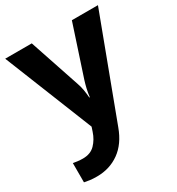

<svg xmlns="http://www.w3.org/2000/svg" viewBox="-186 -663 940 1020"><g transform="rotate(-30 284.5 -153.0)"><path d="M0 -546H163L266 -239Q274 -217 278 -193.5Q282 -170 284 -144H287Q290 -170 295.5 -193.5Q301 -217 308 -239L409 -546H569L338 70Q307 155 247.5 197.5Q188 240 110 240Q85 240 66.5 237.5Q48 235 34 232V114Q45 116 60.5 118Q76 120 93 120Q140 120 167.5 91.5Q195 63 208 23L217 -4Z"/></g></svg>

Font: Noto Sans Balinese
Style: Bold
Weight: 700
Designer: Aditya Bayu, David Williams
Foundry: David Williams
Version: Version 2.005; ttfautohint (v1.8.4.7-5d5b)